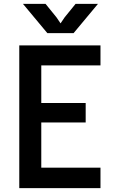

<svg xmlns="http://www.w3.org/2000/svg" viewBox="-20 -966 587 986"><path d="M496 -733V-630H192V-437H420V-337H192V-105H496V0H79V-733ZM223 -796 98 -946H214L270 -877L291 -846L312 -877L368 -946H483L358 -796Z"/></svg>

Font: Kreadon Light
Style: Bold
Weight: 600
Designer: Reiya WATANABE
Foundry: StudioGnu
Version: Version 1.003; ttfautohint (v1.8.4.7-5d5b);gftools[0.9.32]